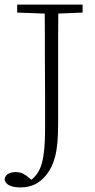

<svg xmlns="http://www.w3.org/2000/svg" viewBox="-31 -694 417 839"><path d="M58 125Q29 125 10.5 116.5Q-8 108 -11 89Q-8 73 5 65.5Q18 58 37 58Q55 58 68 64Q81 70 96 83L110 95H100H111H102Q119 82 131.5 64.5Q144 47 151.5 20.5Q159 -6 162.5 -42.5Q166 -79 166 -129Q166 -168 166 -206.5Q166 -245 166 -285Q166 -325 165.5 -368Q165 -411 165 -459Q165 -507 165 -560Q165 -613 164 -674H224Q223 -596 223 -518Q223 -440 223 -361V-157Q223 -109 220 -73Q217 -37 210 -10.5Q203 16 193.5 35.5Q184 55 170 72Q149 98 121.5 111.5Q94 125 58 125ZM44 -639V-674H330V-639L205 -634H182Z"/></svg>

Font: Source Serif 4 Light
Style: Regular
Weight: 300
Designer: Frank Grießhammer
Foundry: Adobe Systems Incorporated
Version: Version 4.004;hotconv 1.0.116;makeotfexe 2.5.65601